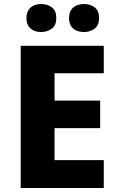

<svg xmlns="http://www.w3.org/2000/svg" viewBox="-20 -944 595 964"><path d="M112.8 -853C112.8 -804.7 145.5 -783.2 187 -783.2C207.5 -783.2 225.1 -789.1 240.2 -800.3C255.4 -811.5 262.7 -829.1 262.7 -853C262.7 -877.9 255.4 -896 240.2 -907.2C225.1 -918.5 207.5 -923.8 187 -923.8C145.5 -923.8 112.8 -902.3 112.8 -853ZM326.7 -853C326.7 -804.7 358.4 -783.2 402.8 -783.2C422.9 -783.2 439.9 -789.1 455.1 -800.3C470.2 -811.5 477.5 -829.1 477.5 -853C477.5 -877.9 470.2 -896 455.1 -907.2C439.9 -918.5 422.9 -923.8 402.8 -923.8C358.4 -923.8 326.7 -902.3 326.7 -853ZM501 -140.1H253.9V-300.8H482.9V-439H253.9V-576.2H501V-713.9H84V0H501Z"/></svg>

Font: Noto Reveo Sans
Style: Regular
Weight: 800
Designer: Monotype Design Team
Foundry: Monotype Imaging Inc.
Version: Version 2.007